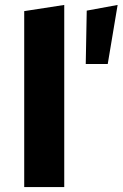

<svg xmlns="http://www.w3.org/2000/svg" viewBox="-20 -757 496 777"><path d="M78 0V-712L240 -737V0ZM327 -498 331 -714 456 -737 416 -498Z"/></svg>

Font: Red Hat Text VF
Style: Regular
Weight: 300
Designer: Pentagram, MCKL
Foundry: Pentagram, MCKL
Version: Version 1.023